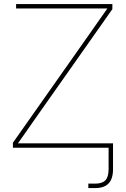

<svg xmlns="http://www.w3.org/2000/svg" viewBox="-20 -748 638 972"><path d="M427.2 204.1V181.6Q436.5 181.6 446.3 181.6Q456.1 181.6 462.4 181.6Q497.6 181.6 513.7 164.6Q529.8 147.5 529.8 107.4V0H552.2V107.4Q552.2 157.2 529.8 180.7Q507.3 204.1 462.4 204.1Q456.1 204.1 445.8 204.1Q435.5 204.1 427.2 204.1ZM45.4 0V-25.4L443.4 -590.8Q465.3 -622.1 487.1 -653.3Q508.8 -684.6 530.8 -715.3L531.7 -705.1Q492.7 -705.1 454.3 -705.1Q416 -705.1 377 -705.1H61.5V-727.5H548.8V-701.7L148.9 -133.8Q127.9 -103 106.4 -72.8Q85 -42.5 63.5 -12.2L62.5 -22.5Q100.6 -22.5 139.2 -22.5Q177.7 -22.5 216.3 -22.5H552.2V0Z"/></svg>

Font: Inter 28pt Thin
Style: Regular
Weight: 250
Designer: Rasmus Andersson
Foundry: rsms
Version: Version 4.001;git-66647c0bb